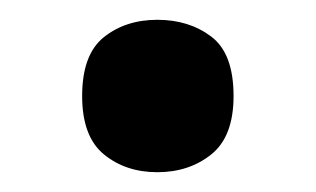

<svg xmlns="http://www.w3.org/2000/svg" viewBox="-20 -449 319 194"><path d="M63 -352Q63 -394 85 -411.5Q107 -429 139 -429Q171 -429 193.5 -412Q216 -395 216 -352Q216 -311 193.5 -293Q171 -275 139 -275Q107 -275 85 -293Q63 -311 63 -352Z"/></svg>

Font: Noto Sans Thai SemiBold
Style: Regular
Weight: 600
Version: Version 2.001